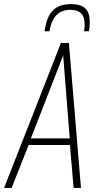

<svg xmlns="http://www.w3.org/2000/svg" viewBox="-47 -919 477 939"><path d="M-27 0 251 -709H290L349 0H313L295 -210H93L10 0ZM104 -242H294L262 -648ZM300 -899Q346 -899 369 -879Q392 -859 392 -811Q392 -785 387 -766H364Q367 -781 367 -802Q366 -839 348.5 -855Q331 -871 296 -871Q212 -871 195 -766H171Q181 -839 212.5 -869Q244 -899 300 -899Z"/></svg>

Font: Georama SemiCondensed ExtraLight
Style: Italic
Weight: 200
Width: 4
Italic angle: -9°
Designer: Jean-Baptiste Levee
Foundry: Production Type
Version: Version 1.000